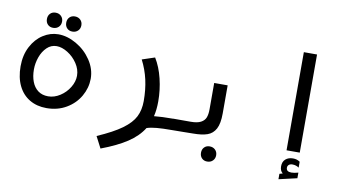

<svg xmlns="http://www.w3.org/2000/svg" viewBox="-87 -949 2574 1397"><g transform="rotate(10 1200.0 -251.0)"><path d="M42.5 -266.5Q42.5 -349 75.5 -412Q108.5 -475 161.8 -509Q215 -543 274 -543Q340 -543 407.2 -504.5Q474.5 -466 517.8 -401.5Q561 -337 561 -264.5Q560.5 -197 525.5 -135.8Q490.5 -74.5 426.5 -36.8Q362.5 1 280 1Q208.5 1 154.8 -31Q101 -63 71.8 -123.2Q42.5 -183.5 42.5 -266.5ZM459 -269Q459 -316 430.2 -359.2Q401.5 -402.5 358.5 -429.2Q315.5 -456 276.5 -456Q235.5 -456 205 -426.8Q174.5 -397.5 158.2 -352.2Q142 -307 142 -260Q142 -210 157 -170.5Q172 -131 202.2 -108.2Q232.5 -85.5 277 -85.5Q322.5 -85.5 364.8 -112.8Q407 -140 433 -182.8Q459 -225.5 459 -269ZM171.5 -638.5Q171.5 -663.5 186.8 -679Q202 -694.5 226.5 -694.5Q251.5 -694.5 267.5 -678.8Q283.5 -663 283.5 -638.5Q283.5 -614 267.5 -598.2Q251.5 -582.5 226.5 -582.5Q202 -582.5 186.8 -598Q171.5 -613.5 171.5 -638.5ZM314.5 -636Q314.5 -661 329.8 -676.5Q345 -692 369.5 -692Q394.5 -692 410.5 -676.2Q426.5 -660.5 426.5 -636Q426.5 -611.5 410.5 -595.8Q394.5 -580 369.5 -580Q345 -580 329.8 -595.5Q314.5 -611 314.5 -636Z M969 -172.5Q969 -256 952.8 -328.5Q936.5 -401 902 -468L995.5 -499Q1033.5 -437.5 1053.5 -355Q1073.5 -272.5 1073.5 -187.5Q1073.5 -126.5 1061.5 -77Q1119 -83 1201.5 -83V0Q1140 0 1096.5 3.8Q1053 7.5 1023 17.5Q983 81.5 909.5 130Q836 178.5 719 222.5L675 137.5Q792 86.5 855.5 40Q919 -6.5 944 -56.2Q969 -106 969 -172.5Z M1201.5 -83.5H1331.5Q1380 -83.5 1406.2 -97.5Q1432.5 -111.5 1441.8 -135.5Q1451 -159.5 1451 -196V-391H1550.5V-183.5Q1550.5 -108.5 1529.5 -69.2Q1508.5 -30 1468.5 -16Q1428.5 -2 1362.5 -2L1293.5 -1Q1228.5 0 1201.5 0ZM1444.5 125Q1444.5 100 1459.8 84.5Q1475 69 1499.5 69Q1524.5 69 1540.5 84.8Q1556.5 100.5 1556.5 125Q1556.5 149.5 1540.5 165.2Q1524.5 181 1499.5 181Q1475 181 1459.8 165.5Q1444.5 150 1444.5 125Z M2152 -725V0H2054.5V-725ZM2033 177.5 2056.5 171Q2035.5 154.5 2035.5 121Q2035.5 87 2056.8 68.5Q2078 50 2112 50Q2141.5 50 2163 65.5V109Q2154.5 102.5 2141.8 98.2Q2129 94 2115 94Q2098.5 94 2088.8 102.2Q2079 110.5 2079 124Q2079 153.5 2117 153.5Q2138 153.5 2167.5 145V186.5L2033 217.5Z"/></g></svg>

Font: JuliaMono MediumItalic
Style: Regular
Weight: 500
Italic angle: -9°
Monospace: yes
Designer: cormullion
Foundry: corm
Version: Version 0.049; ttfautohint (v1.8.4)